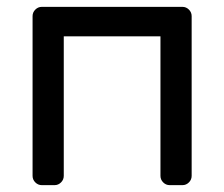

<svg xmlns="http://www.w3.org/2000/svg" viewBox="-20 -540 654 560"><path d="M539 -493V-27Q539 -16 531 -8Q523 0 512 0H475Q464 0 456 -8Q448 -16 448 -27V-434H166V-27Q166 -16 158 -8Q150 0 139 0H102Q91 0 83 -8Q75 -16 75 -27V-493Q75 -504 83 -512Q91 -520 102 -520H512Q523 -520 531 -512Q539 -504 539 -493Z"/></svg>

Font: Rubik
Style: Regular
Weight: 400
Designer: Hubert & Fischer
Foundry: Hubert & Fischer
Version: Version 1.100